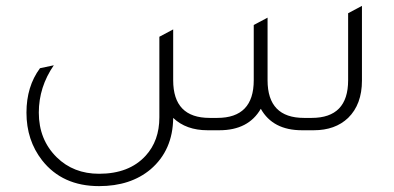

<svg xmlns="http://www.w3.org/2000/svg" viewBox="-20 -443 1341 653"><path d="M1164 -398 1211 -423V-169Q1211 -88 1164 -42Q1120 0 1047 0H1007Q908 0 867 -73Q825 0 726 0H686Q613 0 569 -42Q568 68 492 133Q424 190 317 190Q192 190 123 102Q70 34 70 -60Q70 -149 116 -211L163 -221Q112 -147 112 -60Q112 32 173 92Q230 148 317 148Q419 148 475 87Q522 36 522 -44V-318L569 -343V-170Q569 -42 693 -42H719Q843 -42 843 -170V-358L890 -383V-170Q890 -42 1014 -42H1040Q1164 -42 1164 -170Z"/></svg>

Font: Tajawal Light
Style: Regular
Weight: 300
Designer: Boutros Fonts
Foundry: Created by Boutros International 2017
Version: Version 1.700